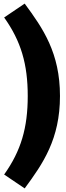

<svg xmlns="http://www.w3.org/2000/svg" viewBox="-20 -883 365 1066"><path d="M117 -863 3 -786C97 -654 134 -526 134 -350C134 -174 97 -46 3 86L117 163C219 25 313 -111 313 -350C313 -589 219 -725 117 -863Z"/></svg>

Font: Fira Sans ExtraBold
Style: Regular
Weight: 800
Designer: bBox Type GmbH & Carrois Corporate GbR & Edenspiekermann AG
Foundry: bBox Type GmbH & Carrois Corporate GbR & Edenspiekermann AG
Version: Version 4.300;PS 004.300;hotconv 1.0.88;makeotf.lib2.5.64775